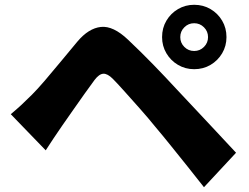

<svg xmlns="http://www.w3.org/2000/svg" viewBox="-20 -774 1040 802"><path d="M733 -619Q733 -595 750 -578Q767 -561 791 -561Q815 -561 832 -578Q849 -595 849 -619Q849 -643 832 -660Q815 -677 791 -677Q767 -677 750 -660Q733 -643 733 -619ZM657 -619Q657 -657 675 -687.5Q693 -718 723.5 -736Q754 -754 791 -754Q829 -754 859.5 -736Q890 -718 908 -687.5Q926 -657 926 -619Q926 -582 908 -551.5Q890 -521 859.5 -503Q829 -485 791 -485Q754 -485 723.5 -503Q693 -521 675 -551.5Q657 -582 657 -619ZM25 -297Q49 -317 69 -335.5Q89 -354 114 -379Q136 -401 166.5 -436.5Q197 -472 232 -514.5Q267 -557 303 -600Q350 -656 401.5 -661.5Q453 -667 515 -608Q568 -558 620 -504.5Q672 -451 718 -401Q752 -365 795 -319Q838 -273 883 -225Q928 -177 966 -136L832 8Q800 -33 763.5 -78.5Q727 -124 692 -167.5Q657 -211 629 -244Q600 -280 564.5 -320Q529 -360 498.5 -394Q468 -428 451 -445Q429 -467 411.5 -466Q394 -465 375 -440Q358 -417 333 -382Q308 -347 283 -311Q258 -275 239 -248Q221 -222 203 -195Q185 -168 171 -146Z"/></svg>

Font: Source Han Sans CN Heavy
Style: Regular
Weight: 900
Designer: Ryoko NISHIZUKA 西塚涼子 (kana, bopomofo & ideographs); Paul D. Hunt (Latin, Greek & Cyrillic); Sandoll Communications 산돌커뮤니
Foundry: Adobe
Version: Version 2.000;hotconv 1.0.107;makeotfexe 2.5.65593